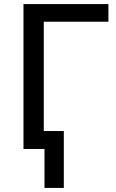

<svg xmlns="http://www.w3.org/2000/svg" viewBox="-20 -734 574 946"><path d="M514.2 -713.9V-627H195.8V-88.4H294.4V191.9H199.2V0H95.7V-713.9Z"/></svg>

Font: Open Sans Medium
Style: Regular
Weight: 500
Designer: Monotype Design Team
Foundry: Monotype Imaging Inc.
Version: Version 3.000